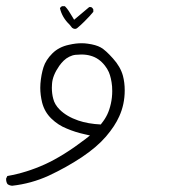

<svg xmlns="http://www.w3.org/2000/svg" viewBox="-25 -283 545 615"><path d="M173.8 -263.2Q169.4 -261.2 167 -256.8Q173.8 -227.1 197.8 -204.1L206.1 -193.8Q210.9 -190.4 215.3 -190.4Q219.2 -190.4 222.7 -193.4Q234.9 -203.6 245.6 -214.4Q263.2 -231.9 273.9 -245.1V-252.9L271 -257.3Q269 -259.3 266.6 -260.3H260.7L212.4 -219.7L207.5 -228Q193.4 -252.4 185.1 -260.7L182.6 -263.2ZM141.1 -2Q141.1 -7.8 141.6 -13.7Q143.1 -41 165 -72.3Q170.9 -80.6 178.7 -88.4Q186.5 -96.2 196.8 -101.3Q207 -106.4 217 -107.4Q227.1 -108.4 235.4 -108.4Q252 -108.4 265.1 -104.5Q292 -97.2 311 -72.8Q318.8 -63 323.7 -51.8Q331.5 -33.2 334 -6.3Q334.5 1 334.5 8.8Q334.5 29.3 330.1 49.1Q325.7 68.8 318.6 83.7Q311.5 98.6 300.3 112.3L297.9 115.7Q257.3 113.8 225.6 103Q188.5 90.3 166 67.9Q149.9 51.8 145.5 33.2Q141.1 17.1 141.1 -2ZM374.5 6.3Q374.5 -18.6 368.7 -40.5Q360.8 -69.3 336.9 -95.7Q313 -122.6 297.6 -131.1Q282.2 -139.6 255.9 -143.1Q246.6 -144.5 236.3 -144.5Q217.3 -144.5 196.3 -139.6Q163.6 -132.8 142.6 -111.8Q121.6 -90.8 114.3 -67.6Q106.9 -44.4 104.5 -15.1Q104 -8.3 104 -2Q104 21 109.9 45.4Q117.7 75.7 139.6 96.9Q161.6 118.2 189 128.9Q216.3 140.6 246.1 147L263.2 150.9L249 162.1Q178.2 216.3 119.1 243.2Q60.1 270 -1.5 280.8L-5.4 289.1Q-5.4 290 -5.4 290.5Q-5.4 300.3 -1 306.6Q4.4 311 13.7 312Q75.2 305.2 130.9 279.8Q187.5 253.4 236.8 220.7Q285.6 188 314.5 154.3Q343.3 120.6 356.9 89.8Q374.5 51.3 374.5 6.3Z"/></svg>

Font: NaikaiFont
Style: Light
Weight: 300
Version: Version 1.89